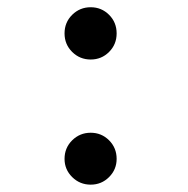

<svg xmlns="http://www.w3.org/2000/svg" viewBox="-20 -462 508 520"><path d="M295.9 -371.6Q295.9 -341.8 275.4 -321.3Q254.9 -300.8 225.6 -300.8Q196.3 -300.8 175.5 -321.3Q154.8 -341.8 154.8 -371.6Q154.8 -401.4 175.5 -421.9Q196.3 -442.4 225.6 -442.4Q254.9 -442.4 275.4 -421.9Q295.9 -401.4 295.9 -371.6ZM295.9 -31.7Q295.9 -2.9 275.4 17.6Q254.9 38.1 225.6 38.1Q196.3 38.1 175.5 17.6Q154.8 -2.9 154.8 -31.7Q154.8 -61.5 175.5 -82Q196.3 -102.5 225.6 -102.5Q254.9 -102.5 275.4 -82Q295.9 -61.5 295.9 -31.7Z"/></svg>

Font: Scheherazade New Medium
Style: Regular
Weight: 500
Designer: SIL International
Foundry: SIL International
Version: Version 4.000